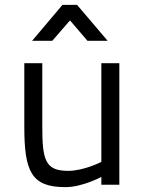

<svg xmlns="http://www.w3.org/2000/svg" viewBox="-20 -760 599 790"><path d="M397 -500V-94C397 -94 326 -57 260 -57C166 -57 154 -102 154 -240V-500H80V-239C80 -54 109 10 249 10C319 10 397 -32 397 -32V0H471V-500ZM112 -592H195L268 -676L340 -592H423L297 -740H237Z"/></svg>

Font: TitilliumText22L
Style: 400 wt
Weight: 400
Designer: Campivisivi
Foundry: Campivisivi
Version: 1.000